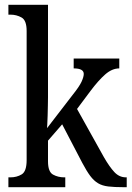

<svg xmlns="http://www.w3.org/2000/svg" viewBox="-20 -780 548 800"><path d="M15 0V-41H23Q50 -41 70.5 -53.5Q91 -66 91 -113V-651Q91 -695 70 -707Q49 -719 23 -719H15V-760H180V-375Q180 -361 179.5 -340.5Q179 -320 178.5 -298.5Q178 -277 177 -262Q176 -247 176 -246L283 -385Q311 -420 320 -440Q329 -460 329 -472Q329 -495 287 -495V-536H477V-495Q447 -495 418.5 -470Q390 -445 357 -401L301 -326L413 -125Q436 -85 456.5 -63Q477 -41 505 -41H508V0H496Q457 0 431.5 -3Q406 -6 388.5 -16.5Q371 -27 356 -47Q341 -67 323 -101L239 -262L180 -194V-108Q180 -64 201 -52.5Q222 -41 248 -41H252V0Z"/></svg>

Font: Noto Serif Armenian Condensed
Style: Regular
Weight: 400
Width: 3
Designer: Monotype Design Team
Foundry: Monotype Imaging Inc.
Version: Version 2.008; ttfautohint (v1.8.4.7-5d5b)